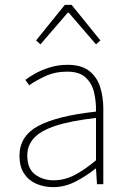

<svg xmlns="http://www.w3.org/2000/svg" viewBox="-20 -756 526 788"><path d="M198 12Q161 12 129.5 -1.5Q98 -15 79 -43.5Q60 -72 60 -117Q60 -197 136 -238.5Q212 -280 374 -298Q375 -337 366.5 -375Q358 -413 332 -437.5Q306 -462 256 -462Q205 -462 164 -442.5Q123 -423 100 -406L84 -428Q99 -440 125 -454.5Q151 -469 185 -479.5Q219 -490 258 -490Q314 -490 346 -465Q378 -440 391 -399Q404 -358 404 -310V0H378L374 -64H372Q335 -34 290.5 -11Q246 12 198 12ZM200 -16Q244 -16 285 -37Q326 -58 374 -98V-272Q269 -260 207.5 -239.5Q146 -219 119 -189Q92 -159 92 -118Q92 -63 124.5 -39.5Q157 -16 200 -16ZM146 -574 128 -590 246 -736H274L392 -590L374 -574L262 -704H258Z"/></svg>

Font: Source Sans Variable
Style: Regular
Weight: 200
Designer: Paul D. Hunt
Foundry: Adobe Systems Incorporated
Version: Version 3.006;hotconv 1.0.111;makeotfexe 2.5.65597